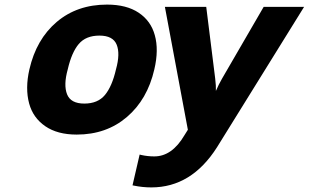

<svg xmlns="http://www.w3.org/2000/svg" viewBox="-20 -576 1344 836"><path d="M798 -11 698 -546H878L917 -234Q921 -201 920 -180Q932 -208 947 -234L1128 -546H1304L925 65Q814 240 639 240Q600 240 562 232L557 231L588 97L596 99Q623 105 652 105Q729 105 783 13ZM485 -274Q504 -342 488 -381.5Q472 -421 413 -421Q354 -421 323 -384.5Q292 -348 275 -274Q256 -206 272 -165.5Q288 -125 347 -125Q406 -125 437 -162.5Q468 -200 485 -274ZM107 -125Q89 -191 108 -274Q138 -405 227 -480.5Q316 -556 446 -556Q531 -556 584 -520.5Q637 -485 654 -423Q672 -359 652 -274Q622 -143 532.5 -66.5Q443 10 314 10Q230 10 177 -26.5Q124 -63 107 -125Z"/></svg>

Font: Passageway
Style: BdIt
Weight: 700
Foundry: Ascender Corporation
Version: Version 1.11